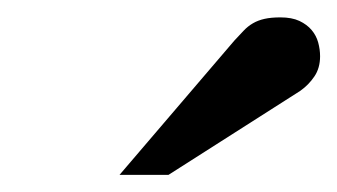

<svg xmlns="http://www.w3.org/2000/svg" viewBox="-20 -753 390 222"><path d="M350.1 -688Q350.1 -674.3 343.5 -664.6Q336.9 -654.8 327.1 -647.9L174.8 -550.8H118.2L251 -706.1Q256.8 -712.4 261.7 -717.5Q266.6 -722.7 272.5 -726.1Q278.3 -729.5 285.9 -731.2Q293.5 -732.9 304.2 -732.9Q317.4 -732.9 326.2 -728.8Q335 -724.6 340.3 -718.3Q345.7 -711.9 347.9 -703.9Q350.1 -695.8 350.1 -688Z"/></svg>

Font: BabelStone Ogham
Style: Italic
Weight: 400
Italic angle: -30°
Designer: Andrew West
Foundry: BabelStone
Version: Version 2.02 March 14, 2022